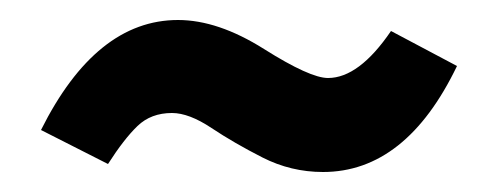

<svg xmlns="http://www.w3.org/2000/svg" viewBox="-20 -415 499 192"><path d="M303 -243Q271 -243 242.5 -257.5Q214 -272 191.5 -287Q169 -302 152 -302Q131 -302 117.5 -289Q104 -276 88 -251L21 -285Q76 -395 158 -395Q198 -395 244 -366Q290 -337 308 -337Q339 -337 371 -384L437 -349Q386 -243 303 -243Z"/></svg>

Font: Fira Sans Condensed Medium
Style: Regular
Weight: 500
Width: 3
Designer: Carrois Corporate & Edenspiekermann AG
Foundry: Carrois Corporate GbR & Edenspiekermann AG
Version: Version 4.203;PS 004.203;hotconv 1.0.88;makeotf.lib2.5.64775